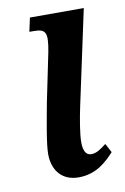

<svg xmlns="http://www.w3.org/2000/svg" viewBox="-68 -579 413 632"><g transform="rotate(-10 138.0 -263.0)"><path d="M144 10C204 10 239 -25 265 -53L249 -83C229 -68 216 -58 198 -58C181 -58 172 -73 172 -102C172 -131 181 -181 189 -219L257 -536H77L67 -490H81C122 -490 129 -478 117 -414L84 -254C73 -195 58 -117 58 -83C58 -29 88 10 144 10Z"/></g></svg>

Font: Noto Serif Condensed Semi
Style: Italic
Weight: 600
Width: 3
Italic angle: -12°
Designer: Monotype Design Team
Foundry: Monotype Imaging Inc.
Version: Version 1.901